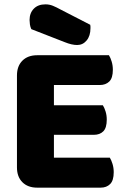

<svg xmlns="http://www.w3.org/2000/svg" viewBox="-20 -860 581 883"><path d="M58 -513Q58 -556 83 -581Q108 -606 151 -606H481Q488 -595 493.5 -577Q499 -559 499 -539Q499 -501 482.5 -485Q466 -469 439 -469H228V-376H453Q460 -365 465.5 -347.5Q471 -330 471 -310Q471 -272 455 -256Q439 -240 412 -240H228V-135H485Q492 -124 497.5 -106Q503 -88 503 -68Q503 -30 486.5 -13.5Q470 3 443 3H151Q108 3 83 -22Q58 -47 58 -90ZM124 -726Q119 -737 117.5 -748Q116 -759 116 -768Q116 -800 135.5 -820Q155 -840 189 -840Q207 -840 223 -833.5Q239 -827 259 -816L395 -746Q396 -742 396 -738Q396 -734 396 -730Q396 -695 378.5 -674Q361 -653 335 -653Q310 -653 278 -666Z"/></svg>

Font: Baloo Bhaina
Style: Regular
Weight: 400
Designer: Manish Minz, Shuchita Grover and Ek Type
Foundry: Ek Type
Version: Version 1.443;PS 1.000;hotconv 16.6.51;makeotf.lib2.5.65220;